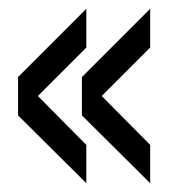

<svg xmlns="http://www.w3.org/2000/svg" viewBox="-20 -530 413 436"><path d="M176 -114 21 -268V-355L176 -510V-422L66 -312L176 -201ZM321 -114 166 -268V-355L321 -510V-422L211 -312L321 -201Z"/></svg>

Font: Big Shoulders Text Medium
Style: Regular
Weight: 500
Designer: Patric King
Foundry: XO Type Co
Version: Version 1.000; ttfautohint (v1.8.2)